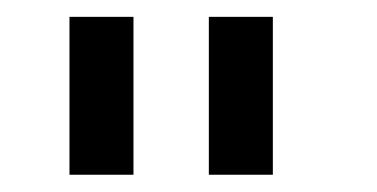

<svg xmlns="http://www.w3.org/2000/svg" viewBox="-20 -770 448 228"><path d="M138.5 -750V-562.5H62.5V-750ZM304 -750V-562.5H228V-750Z"/></svg>

Font: Russisch Sans
Style: Regular
Weight: 400
Designer: Michael Sharanda (font) & Cristiano Sobral (main changes)
Foundry: Michael Sharanda
Version: Version 2.00;October 25, 2020;FontCreator 13.0.0.2681 64-bit